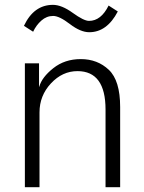

<svg xmlns="http://www.w3.org/2000/svg" viewBox="-20 -775 595 795"><path d="M79.1 -668Q120.1 -754.9 199.2 -754.9Q235.4 -754.9 281.2 -721.7Q327.1 -688.5 348.6 -688.5Q398.4 -688.5 429.7 -752L467.8 -727.5Q422.9 -641.6 349.6 -641.6Q313.5 -641.6 269.5 -675.3Q225.6 -709 200.2 -709Q172.9 -709 151.4 -689.9Q129.9 -670.9 117.2 -643.6ZM83 0V-512.7H141.6V-416H142.6Q153.3 -455.1 200.7 -492.7Q248 -530.3 314.5 -530.3Q383.8 -530.3 430.7 -485.8Q477.5 -441.4 477.5 -332V0H417V-321.3Q417 -480.5 300.8 -480.5Q238.3 -480.5 190.9 -429.7Q143.6 -378.9 143.6 -309.6V0Z"/></svg>

Font: Gothic A1 Light
Style: Regular
Weight: 300
Version: Version 2.50